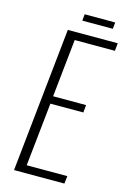

<svg xmlns="http://www.w3.org/2000/svg" viewBox="-136 -978 690 1041"><g transform="rotate(15 209.0 -457.5)"><path d="M201.2 -878.4 204.6 -915H376L372.1 -878.4ZM53.2 0 138.2 -809.6H418.5L414.1 -766.1H188.5L154.3 -441.4H339.4L335.4 -398.9H150.4L112.8 -43H340.8L335.9 0Z"/></g></svg>

Font: Oswald
Style: Extra-Light
Weight: 200
Designer: Vernon Adams
Foundry: Vernon Adams
Version: 3.0; ttfautohint (v0.94.23-7a4d-dirty) -l 8 -r 50 -G 200 -x 